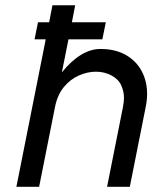

<svg xmlns="http://www.w3.org/2000/svg" viewBox="-20 -718 585 738"><path d="M243.2 -566.9 217.8 -439.9Q291 -529.8 366.2 -529.8Q429.7 -529.8 473.1 -501Q516.6 -472.2 534.7 -421.9Q545.4 -392.1 545.4 -357.4Q545.4 -333 540 -306.6L479 0H391.6L452.6 -306.6Q456.5 -326.2 456.5 -342.8Q456.5 -366.2 446 -389.9Q435.5 -413.6 408.4 -428Q381.3 -442.4 348.6 -442.4Q316.4 -442.4 283.4 -428Q250.5 -413.6 225.6 -383.5Q200.7 -353.5 191.4 -306.6L130.4 0H43L155.8 -566.9H112.8L126 -632.3H168.9L181.6 -697.8H269L256.3 -632.3H386.7L373.5 -566.9Z"/></svg>

Font: Qaz
Style: Italic
Weight: 400
Italic angle: -11.25°
Designer: GGBotNet
Foundry: f0n7
Version: 0.70